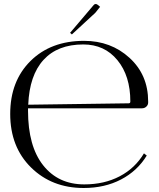

<svg xmlns="http://www.w3.org/2000/svg" viewBox="-20 -931 793 959"><path d="M339 -759 330 -767 448 -906Q452 -911 458 -911Q463 -911 468 -907L480 -897L456 -867ZM120 -390Q120 -384 120 -378Q120 -201 195.5 -105.5Q271 -10 401 -10Q501 -10 578 -50.5Q655 -91 699 -165L713 -154Q666 -77 584.5 -34.5Q503 8 398 8Q239 8 135 -94.5Q31 -197 31 -362Q31 -526 132.5 -626.5Q234 -727 400 -727Q534 -727 627 -642Q720 -557 720 -424V-419Q720 -407 711 -398.5Q702 -390 689 -390ZM121 -408 623 -415Q631 -415 631 -424Q631 -552 566.5 -630.5Q502 -709 396 -709Q268 -709 197.5 -632Q127 -555 121 -408Z"/></svg>

Font: FoglihtenNo06
Style: Regular
Weight: 500
Designer: gluk (gluksza@wp.pl)
Foundry: gluk (gluksza@wp.pl)
Version: Version 0.76